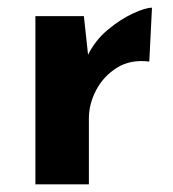

<svg xmlns="http://www.w3.org/2000/svg" viewBox="-20 -479 450 499"><path d="M198 -437 211 -317 208 -335Q227 -374 260 -401.5Q293 -429 325.5 -444Q358 -459 375 -459L368 -319Q319 -325 284 -303Q249 -281 230 -245Q211 -209 211 -171V0H72V-437Z"/></svg>

Font: Reem Kufi Fun
Style: Bold
Weight: 700
Designer: Khaled Hosny
Version: Version 1.005